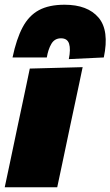

<svg xmlns="http://www.w3.org/2000/svg" viewBox="-33 -792 467 812"><path d="M-13 0Q-2 -52 8.5 -101.2Q19 -150.5 32 -213L42.5 -263Q54.5 -318.5 63 -359.2Q71.5 -400 78.8 -434Q86 -468 93 -502L316.5 -508Q309 -472.5 301.8 -437.8Q294.5 -403 285.5 -361.2Q276.5 -319.5 264.5 -263L254 -213Q241 -151 230.5 -101.2Q220 -51.5 209 0ZM258 -542Q266.5 -584 259.2 -607Q252 -630 225 -630Q198 -630 184.2 -606.5Q170.5 -583 165 -549H20Q36.5 -627.5 62.8 -676.8Q89 -726 131.5 -749Q174 -772 240 -772Q337.5 -772 383.8 -717.5Q430 -663 406 -549Z"/></svg>

Font: Commissioner Black
Style: Italic
Weight: 900
Italic angle: -12°
Designer: Kostas Bartsokas
Foundry: Kostas Bartsokas
Version: Version 1.000; ttfautohint (v1.8.3)